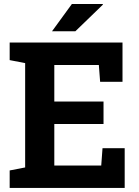

<svg xmlns="http://www.w3.org/2000/svg" viewBox="-20 -919 679 939"><path d="M27.3 0V-85.4L103 -100.1V-610.4L27.3 -625V-710.9H579.1V-519H469.7L463.4 -601.1H245.6V-422.4H486.3V-312.5H245.6V-109.4H475.1L481.4 -194.3H589.8V0ZM234.4 -766.1 331.5 -899.4H482.4L483.4 -896.5L348.6 -766.1Z"/></svg>

Font: Roboto Slab
Style: Bold
Weight: 700
Designer: Google
Version: Version 2.000; ttfautohint (v1.8.1.43-b0c9)